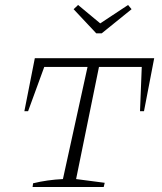

<svg xmlns="http://www.w3.org/2000/svg" viewBox="-20 -752 650 772"><path d="M600 -518 559 -305H543L550 -483H378L286 -32L401 -17L397 0H111L113 -15Q170 -29 233 -32L332 -483H158L93 -305H78L120 -518ZM367 -618 276 -715 294 -732 383 -658 495 -732 509 -715 389 -618Z"/></svg>

Font: Piazzolla SC ExtraLight
Style: Italic
Weight: 200
Italic angle: -11.3°
Designer: Juan Pablo del Peral
Foundry: Huerta Tipografica
Version: Version 1.330